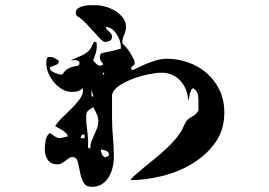

<svg xmlns="http://www.w3.org/2000/svg" viewBox="-20 -641 1040 742"><path d="M453 -473Q457 -470 465.5 -460.5Q474 -451 482 -438.5Q490 -426 496 -413.5Q502 -401 500 -393Q500 -392 493.5 -386.5Q487 -381 487 -380Q486 -378 488 -374.5Q490 -371 490 -369Q491 -369 505 -376Q519 -383 538.5 -391.5Q558 -400 581 -407Q604 -414 624 -414Q669 -414 709.5 -399Q750 -384 780.5 -357Q811 -330 829 -291.5Q847 -253 847 -207Q847 -139 812 -90Q777 -41 723 -8.5Q669 24 605.5 39.5Q542 55 485 55Q485 51 497.5 39.5Q510 28 529.5 12Q549 -4 573 -23.5Q597 -43 619.5 -63.5Q642 -84 660 -105.5Q678 -127 687 -147Q696 -168 702.5 -175.5Q709 -183 715.5 -186.5Q722 -190 729.5 -194.5Q737 -199 747 -213V-243Q747 -263 745 -275.5Q743 -288 727 -300Q721 -298 718.5 -292Q716 -286 714 -279Q712 -272 711 -264.5Q710 -257 707 -253Q705 -298 677 -329Q649 -360 603 -360Q585 -360 554.5 -354Q524 -348 493.5 -336.5Q463 -325 439.5 -309Q416 -293 413 -273V-187Q413 -147 416.5 -109.5Q420 -72 420 -33Q420 -13 415 7Q410 27 400 43.5Q390 60 374 70.5Q358 81 336 81Q311 81 302 63Q293 45 289 23.5Q285 2 280.5 -16Q276 -34 260 -34Q252 -34 246 -29.5Q240 -25 233.5 -20Q227 -15 219.5 -10.5Q212 -6 202 -6Q176 -6 164.5 -23.5Q153 -41 153 -65Q153 -80 156.5 -99Q160 -118 173 -127Q176 -125 183.5 -120Q191 -115 193 -113Q196 -112 201 -109.5Q206 -107 207 -107Q211 -107 223.5 -109.5Q236 -112 240 -113Q241 -114 241 -117Q241 -121 234 -127.5Q227 -134 218 -139.5Q209 -145 201.5 -149Q194 -153 193 -153Q202 -169 220 -186Q238 -203 256 -221Q274 -239 287.5 -257Q301 -275 301 -293Q301 -298 300 -300Q288 -290 279 -288Q270 -286 257 -286Q237 -286 219.5 -296.5Q202 -307 188.5 -323Q175 -339 167 -358.5Q159 -378 159 -397Q159 -407 160.5 -414Q162 -421 173 -421Q183 -421 190 -417Q197 -413 207 -407V-403Q207 -397 203 -394Q199 -391 193.5 -389Q188 -387 182 -385Q176 -383 173 -380V-377Q173 -372 178.5 -367.5Q184 -363 191.5 -360Q199 -357 206 -355Q213 -353 217 -353Q222 -353 224 -357Q226 -361 231 -366.5Q236 -372 246.5 -377.5Q257 -383 280 -387Q281 -387 283.5 -389.5Q286 -392 287 -393V-397Q287 -403 282.5 -405.5Q278 -408 272.5 -408.5Q267 -409 261.5 -408Q256 -407 253 -407Q270 -416 283 -421Q296 -426 306.5 -432Q317 -438 325 -447Q333 -456 340 -473Q342 -478 347 -480Q353 -478 353.5 -473Q354 -468 354 -464Q354 -448 350 -435.5Q346 -423 340 -407Q343 -403 351.5 -395Q360 -387 367 -387Q369 -387 374 -389.5Q379 -392 380 -393Q373 -400 369.5 -406Q366 -412 366 -420Q366 -434 375 -436Q384 -438 393 -440Q399 -441 408.5 -443Q418 -445 426.5 -447.5Q435 -450 441 -451.5Q447 -453 447 -453V-460Q447 -473 442 -486.5Q437 -500 429 -511.5Q421 -523 410.5 -530Q400 -537 389 -537Q389 -532 392.5 -528Q396 -524 400.5 -520Q405 -516 409 -511Q413 -506 413 -500Q413 -487 403.5 -483Q394 -479 385 -479Q379 -479 367.5 -491Q356 -503 342 -518.5Q328 -534 313.5 -549.5Q299 -565 287 -573Q278 -578 275.5 -581.5Q273 -585 273 -593Q273 -604 283 -610Q293 -616 306 -618.5Q319 -621 331.5 -621Q344 -621 350 -621Q366 -621 386.5 -615.5Q407 -610 425 -599Q443 -588 455 -572.5Q467 -557 467 -537Q467 -521 460 -507Q453 -493 453 -477ZM380 -353Q383 -354 383 -356.5Q383 -359 380 -360Q377 -361 377 -357Q377 -353 380 -353ZM340 -273 333 -293V-283Q333 -279 333.5 -273.5Q334 -268 340 -267ZM360 -173Q360 -187 353.5 -201Q347 -215 340 -227Q331 -221 326 -217.5Q321 -214 318 -210.5Q315 -207 314 -201.5Q313 -196 313 -187Q313 -171 314.5 -158.5Q316 -146 317.5 -133.5Q319 -121 320 -107Q321 -93 320 -73Q321 -69 327 -67Q328 -67 329 -66Q329 -83 334 -96Q339 -109 344.5 -121Q350 -133 355 -145.5Q360 -158 360 -173ZM307 -122Q292 -122 292 -107H307ZM401 -43Q401 -54 389.5 -58.5Q378 -63 370 -63Q370 -56 373.5 -46Q377 -36 387 -33Q388 -33 393 -35.5Q398 -38 400 -40Q401 -40 401 -43Z"/></svg>

Font: Genkaimincho
Style: Regular
Weight: 800
Designer: Dr. Ken Lunde (project architect, glyph set definition & overall production); Masataka HATTORI \u670D \u90E8 \u6B63 \u8C
Foundry: Adobe Systems Incorporated
Version: Version 1.00